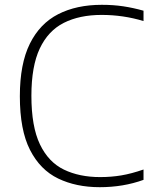

<svg xmlns="http://www.w3.org/2000/svg" viewBox="-20 -769 640 798"><path d="M394.5 9Q296.5 9 221.8 -27Q147 -63 104.8 -145.8Q62.5 -228.5 62.5 -369Q62.5 -503.5 104 -587.2Q145.5 -671 221.8 -710Q298 -749 403 -749Q450.5 -749 492.2 -742.8Q534 -736.5 576.5 -724.5V-681.5Q492 -707 402.5 -707Q310.5 -707 245.2 -674Q180 -641 145.2 -567.2Q110.5 -493.5 110.5 -371Q110.5 -243 146 -169Q181.5 -95 245.8 -64Q310 -33 396 -33Q442 -33 484 -40Q526 -47 576.5 -64.5V-21.5Q492.5 9 394.5 9Z"/></svg>

Font: Encode Sans SemiExpanded SemiExpanded ExtraLight
Style: Regular
Weight: 200
Width: 6
Designer: Multiple Designers
Foundry: Impallari Type
Version: Version 3.000; ttfautohint (v1.8.3) -l 8 -r 50 -G 200 -x 14 